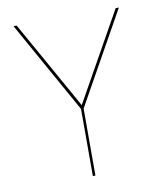

<svg xmlns="http://www.w3.org/2000/svg" viewBox="-78 -739 685 803"><g transform="rotate(-10 265.0 -337.5)"><path d="M251.5 0H262.5V-284.5L481 -675H467.5L257.5 -300.5H257L47 -675H33.5L251.5 -285Z"/></g></svg>

Font: Anybody Thin
Style: Regular
Weight: 100
Designer: Tyler Finck
Foundry: Etcetera Type Company
Version: Version 1.114;gftools[0.9.25]